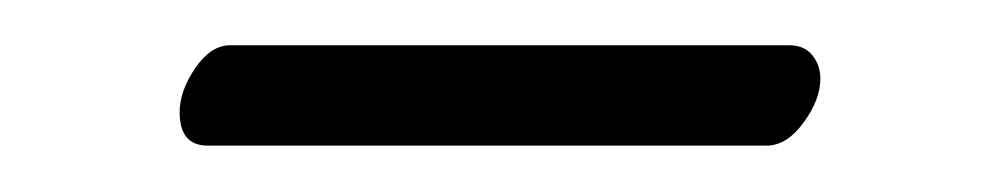

<svg xmlns="http://www.w3.org/2000/svg" viewBox="-20 -593 437 84"><path d="M315.4 -529.3H70.8Q58.6 -529.3 58.6 -543.9Q58.6 -553.2 65.4 -563.2Q72.3 -573.2 80.6 -573.2H325.2Q332 -573.2 335.4 -568.8Q338.9 -564.5 338.9 -558.6Q338.9 -549.3 331.5 -539.3Q324.2 -529.3 315.4 -529.3Z"/></svg>

Font: Libertinage
Style: b
Weight: 400
Designer: OSP
Foundry: OSP
Version: Version 1.0; 2008; OFL relea